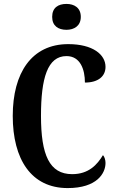

<svg xmlns="http://www.w3.org/2000/svg" viewBox="-20 -949 592 979"><path d="M319 -797C358 -797 392 -817 392 -863C392 -910 358 -929 319 -929C277 -929 246 -910 246 -863C246 -817 277 -797 319 -797ZM325 10C475 10 518 -66 518 -118C518 -133 513 -150 505 -158C476 -110 433 -61 348 -61C232 -61 189 -159 189 -358C189 -550 222 -663 319 -663C390 -663 413 -594 413 -528C482 -528 518 -561 518 -608C518 -671 453 -724 328 -724C141 -724 45 -577 45 -358C45 -137 139 10 325 10Z"/></svg>

Font: Noto Serif Georgian ExtraCondensed Bold
Style: Regular
Weight: 700
Width: 2
Designer: Monotype Design Team, Akaki Razmadze
Foundry: Google LLC
Version: Version 2.003